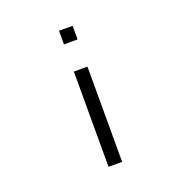

<svg xmlns="http://www.w3.org/2000/svg" viewBox="-114 -759 767 809"><g transform="rotate(-20 270.0 -354.0)"><path d="M237 -659H298V-598H237ZM237 -476H298V-49H237Z"/></g></svg>

Font: 3270 Nerd Font
Style: Regular
Weight: 400
Monospace: yes
Version: Version 3.0.1;Nerd Fonts 3.3.0